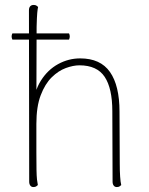

<svg xmlns="http://www.w3.org/2000/svg" viewBox="-20 -748 604 776"><path d="M30 -613H259Q265 -601 259 -588H30Q24 -601 30 -613ZM115 8Q107 8 102.5 2Q98 -4 98 -14L97 -706Q97 -717 102 -722.5Q107 -728 116 -728Q123 -728 127 -725.5Q131 -723 134 -720Q132 -712 130.5 -695.5Q129 -679 128 -640L127 -327L114 -319Q118 -379 145.5 -422.5Q173 -466 215 -489Q257 -512 304 -512Q386 -512 424.5 -457Q463 -402 463 -297L464 -87Q464 -57 465.5 -34.5Q467 -12 470 0Q467 3 463 5.5Q459 8 452 8Q444 8 439.5 2Q435 -4 435 -14L434 -298Q434 -391 403 -437.5Q372 -484 301 -484Q276 -484 246 -473Q216 -462 189 -435.5Q162 -409 144.5 -363Q127 -317 127 -247Q127 -177 127 -132.5Q127 -88 127.5 -62Q128 -36 129.5 -22.5Q131 -9 133 0Q130 3 126 5.5Q122 8 115 8Z"/></svg>

Font: Arima Thin
Style: Regular
Weight: 100
Designer: Joana Correia and Natanael Gama
Foundry: NDISCOVER
Version: Version 1.101;gftools[0.9.23]